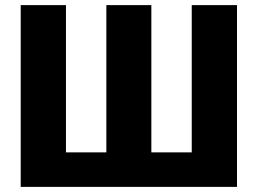

<svg xmlns="http://www.w3.org/2000/svg" viewBox="-20 -720 1044 751"><path d="M907 11H61V-700H238V-124H396V-700H572V-124H730V-700H907Z"/></svg>

Font: Repo
Style: ExtraBold
Weight: 800
Designer: Stefan Peev
Foundry: Context Ltd
Version: Version 001.000